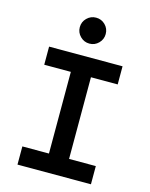

<svg xmlns="http://www.w3.org/2000/svg" viewBox="-134 -1006 853 1090"><g transform="rotate(15 293.0 -460.5)"><path d="M77.1 0V-106.9H233.4V-586.9H77.1V-693.4H508.8V-586.9H351.6V-106.9H508.8V0ZM293 -769Q261.7 -769 239.3 -791.5Q216.8 -814 216.8 -845.2Q216.8 -877 239.3 -899.2Q261.7 -921.4 293 -921.4Q324.7 -921.4 346.9 -899.2Q369.1 -877 369.1 -845.2Q369.1 -814 346.9 -791.5Q324.7 -769 293 -769Z"/></g></svg>

Font: Cascadia Mono PL SemiBold
Style: Regular
Weight: 600
Monospace: yes
Designer: Aaron Bell
Foundry: Saja Typeworks
Version: Version 2404.023; ttfautohint (v1.8.4)